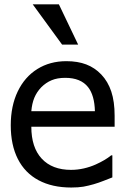

<svg xmlns="http://www.w3.org/2000/svg" viewBox="-20 -838 566 871"><path d="M334.5 -635.7H261.7L128.4 -818.4H247.1ZM28.8 -269.5Q28.8 -357.4 60.5 -423.3Q92.3 -489.3 149.4 -524.9Q206.5 -560.5 281.2 -560.5Q332.5 -560.5 371.3 -545.7Q410.2 -530.8 439.5 -500Q469.7 -468.3 484.9 -422.6Q500 -377 500 -313V-263.2H122.1Q122.1 -168.9 169.4 -118.2Q216.8 -67.4 302.2 -67.4Q331.5 -67.4 360.4 -74Q389.2 -80.6 414.1 -91.8Q457.5 -111.3 484.4 -133.3H489.7V-33.2L449.7 -17.6Q405.8 0 358.4 8.8Q335 12.7 303.2 12.7Q216.8 12.7 155 -20.3Q93.3 -53.2 61 -116.7Q28.8 -180.2 28.8 -269.5ZM410.6 -333.5Q408.7 -405.8 379.4 -442.9Q346.2 -484.9 275.9 -484.9Q240.2 -484.9 214.4 -474.1Q188.5 -463.4 167 -441.9Q146.5 -420.4 135.7 -394.3Q125 -368.2 122.1 -333.5Z"/></svg>

Font: SG Kara Bold
Style: Regular
Weight: 400
Designer: Damoon Khanjanzadeh
Version: Version 1.000